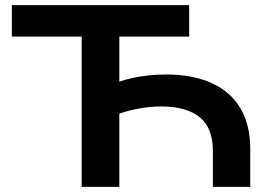

<svg xmlns="http://www.w3.org/2000/svg" viewBox="-20 -725 1058 745"><path d="M297 0V-583H26V-705H714V-583H443V-408Q464 -416 494 -422.5Q524 -429 557.5 -432.5Q591 -436 623 -436Q727 -436 800.5 -403Q874 -370 912.5 -305.5Q951 -241 951 -147V0H806V-141Q806 -229 754.5 -270.5Q703 -312 605 -312Q567 -312 523 -304.5Q479 -297 443 -284V0Z"/></svg>

Font: Nunito Sans 7pt SemiExpanded
Style: Bold
Weight: 700
Width: 6
Designer: Vernon Adams
Foundry: Vernon Adams
Version: Version 3.101;gftools[0.9.27]